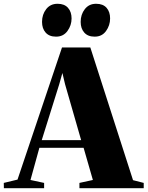

<svg xmlns="http://www.w3.org/2000/svg" viewBox="-84 -994 779 1014"><path d="M8.5 -45.5 243.5 -743.5H393L618.5 -42.5L675 -28V0H335.5V-28L406.5 -43.5L357.5 -213.5H124L77 -43.5L149 -28V0H-63.5L-64 -28ZM344.5 -254 259.5 -549.5 245.5 -608.5 229 -549.5 136.5 -254ZM211.5 -800.5Q176 -800.5 157 -822Q138 -843.5 138 -878.5Q138 -917.5 160 -945.8Q182 -974 219.5 -974H220.5Q256 -974 275 -952.8Q294 -931.5 294 -896.5Q294 -860 272.2 -830.2Q250.5 -800.5 212.5 -800.5ZM415.5 -800.5Q380 -800.5 361 -822Q342 -843.5 342 -878.5Q342 -917.5 364 -945.8Q386 -974 423 -974H424Q460 -974 478.8 -952.8Q497.5 -931.5 497.5 -896.5Q497.5 -860 476 -830.2Q454.5 -800.5 416.5 -800.5Z"/></svg>

Font: Merriweather 120pt Black
Style: Regular
Weight: 900
Designer: Eben Sorkin
Foundry: Eben Sorkin
Version: Version 2.100